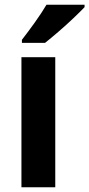

<svg xmlns="http://www.w3.org/2000/svg" viewBox="-20 -786 375 806"><path d="M212 0H70V-546H212ZM335 -756Q318 -738 288 -709.5Q258 -681 225.5 -653Q193 -625 169 -606H72V-619Q97 -651 126 -691.5Q155 -732 175 -766H335Z"/></svg>

Font: Noto Sans Devanagari UI SemiCondensed
Style: Bold
Weight: 700
Width: 4
Designer: Jelle Bosma - Monotype Design Team
Foundry: Monotype Imaging Inc.
Version: Version 2.004; ttfautohint (v1.8.4.7-5d5b)